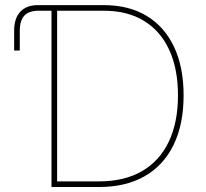

<svg xmlns="http://www.w3.org/2000/svg" viewBox="-20 -748 822 768"><path d="M36.6 -545.9V-625Q36.6 -674.8 61.3 -701.2Q85.9 -727.5 132.3 -727.5H186V-705.1H134.3Q95.7 -705.1 77.4 -685.5Q59.1 -666 59.1 -625V-545.9ZM376.5 0H197.8V-22.5H376.5Q477.5 -22.5 548.1 -63.5Q618.7 -104.5 655.3 -181.6Q691.9 -258.8 691.9 -366.2Q691.9 -472.7 657 -548.3Q622.1 -624 555.9 -664.6Q489.7 -705.1 395 -705.1H197.8V-727.5H395Q495.6 -727.5 566.9 -684.3Q638.2 -641.1 676.3 -560.3Q714.4 -479.5 714.4 -366.2Q714.4 -250.5 674.3 -168.5Q634.3 -86.4 558.8 -43.2Q483.4 0 376.5 0ZM208.5 -727.5V0H186V-727.5Z"/></svg>

Font: Inter 17pt Thin
Style: Regular
Weight: 250
Version: Version 4.001;git-66647c0bb